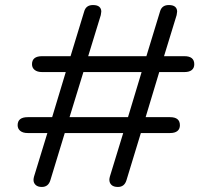

<svg xmlns="http://www.w3.org/2000/svg" viewBox="-20 -730 841 762"><path d="M751 -475Q751 -460 741 -452Q731 -444 712 -444H612L558 -265H655Q694 -265 694 -233Q694 -218 684 -210Q674 -202 655 -202H539L482 -15Q474 12 448 12Q431 12 422.5 4Q414 -4 414 -17Q414 -21 416 -29L469 -202H237L180 -15Q172 12 146 12Q130 12 121.5 4Q113 -4 113 -16Q113 -21 115 -29L168 -202H90Q71 -202 60.5 -210.5Q50 -219 50 -233Q50 -265 90 -265H187L241 -444H147Q128 -444 117.5 -452.5Q107 -461 107 -475Q107 -507 147 -507H260L314 -684Q321 -710 349 -710Q366 -710 374 -703Q382 -696 382 -684Q382 -680 380 -670L330 -507H561L615 -684Q622 -710 650 -710Q667 -710 675 -703Q683 -696 683 -684Q683 -680 681 -670L631 -507H712Q751 -507 751 -475ZM542 -444H311L256 -265H488Z"/></svg>

Font: Kodchasan
Style: Regular
Weight: 400
Version: Version 1.000; ttfautohint (v1.6)